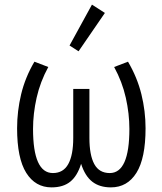

<svg xmlns="http://www.w3.org/2000/svg" viewBox="-20 -802 703 831"><path d="M203 9Q133 9 93.5 -54Q54 -117 54 -247Q54 -321 71.5 -394Q89 -467 129 -535L189 -512Q154 -448 138.5 -379Q123 -310 123 -244Q123 -53 209 -53Q254 -53 275.5 -92Q297 -131 297 -205V-417H367V-205Q367 -131 388 -92Q409 -53 455 -53Q540 -53 540 -244Q540 -310 524.5 -379Q509 -448 474 -512L534 -535Q574 -467 592 -394Q610 -321 610 -247Q610 -117 570.5 -54Q531 9 460 9Q411 9 379.5 -15.5Q348 -40 331 -93Q315 -41 284.5 -16Q254 9 203 9ZM320 -580 281 -605 378 -782 434 -746Z"/></svg>

Font: Ubuntu Sans Condensed
Style: Regular
Weight: 400
Width: 3
Designer: Dalton Maag Ltd
Foundry: Dalton Maag Ltd
Version: Version 1.006; ttfautohint (v1.8.4.7-5d5b)